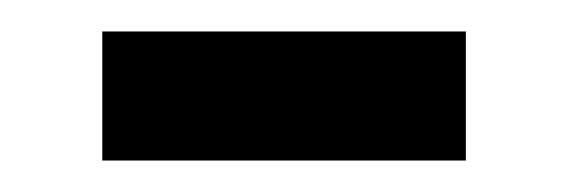

<svg xmlns="http://www.w3.org/2000/svg" viewBox="-20 -582 361 122"><path d="M45 -480V-562H276V-480Z"/></svg>

Font: Assistant SemiBold
Style: Regular
Weight: 600
Designer: Hebrew By Ben Nathan, Latin by Paul Hunt
Version: Version 3.000